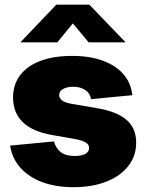

<svg xmlns="http://www.w3.org/2000/svg" viewBox="-20 -780 618 811"><path d="M290.5 10.7Q215.8 10.7 158.4 -10.7Q101.1 -32.2 65.9 -71.8Q30.8 -111.3 22.9 -165L208 -182.6Q215.8 -153.8 236.6 -137.5Q257.3 -121.1 295.4 -121.1Q324.2 -121.1 340.3 -129.9Q356.4 -138.7 356.4 -154.8Q356.4 -169.4 341.6 -178.5Q326.7 -187.5 295.4 -192.9L198.7 -210Q117.7 -224.1 76.4 -263.9Q35.2 -303.7 35.2 -367.7Q35.2 -423.3 65.2 -462.6Q95.2 -502 151.1 -522.9Q207 -543.9 284.7 -543.9Q358.9 -543.9 413.8 -523.9Q468.8 -503.9 501 -467Q533.2 -430.2 539.1 -377.9L364.7 -361.3Q360.4 -386.7 339.6 -400.1Q318.8 -413.6 290 -413.6Q263.7 -413.6 246.8 -404.3Q230 -395 230 -378.9Q230 -366.7 241.2 -356.7Q252.4 -346.7 280.8 -341.8L391.6 -322.8Q474.6 -308.6 514.9 -273.2Q555.2 -237.8 555.2 -177.7Q555.2 -120.6 521.5 -78.1Q487.8 -35.6 428.2 -12.5Q368.7 10.7 290.5 10.7ZM222.2 -601.1H67.9V-603L217.8 -760.3H357.4L508.8 -603V-601.1H354.5L287.6 -681.2Z"/></svg>

Font: Inter 20pt Black
Style: Regular
Weight: 900
Version: Version 4.001;git-66647c0bb